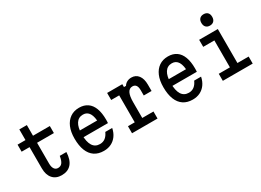

<svg xmlns="http://www.w3.org/2000/svg" viewBox="-27 -1635 3304 2432"><g transform="rotate(-30 1625.0 -418.5)"><path d="M305 -756V-600H551V-497H305V-193Q305 -142 324 -114.5Q343 -87 377 -87Q417 -87 439 -116.5Q461 -146 471 -210H568Q564 -99 514 -41.5Q464 16 373 16Q289 16 242 -37.5Q195 -91 195 -187V-497H79V-600H195V-756Z M822 -361H1145L1107 -313Q1107 -414 1076.5 -465Q1046 -516 986 -516Q919 -516 884 -461.5Q849 -407 849 -305Q849 -195 884 -139.5Q919 -84 989 -84Q1034 -84 1067 -109Q1100 -134 1122 -184H1223Q1210 -120 1177.5 -75.5Q1145 -31 1097.5 -7.5Q1050 16 989 16Q909 16 854 -21Q799 -58 770.5 -129.5Q742 -201 742 -305Q742 -403 771.5 -472Q801 -541 855.5 -578.5Q910 -616 986 -616Q1058 -616 1108 -581.5Q1158 -547 1183.5 -479.5Q1209 -412 1209 -314Q1209 -301 1208.5 -288Q1208 -275 1207 -264H822Z M1389 -600H1611V-558H1641Q1657 -585 1685.5 -600.5Q1714 -616 1750 -616Q1815 -616 1852 -567.5Q1889 -519 1889 -433V-340H1775V-417Q1775 -512 1707 -512Q1661 -512 1638.5 -468Q1616 -424 1616 -333V-103H1780V0H1407V-103H1506V-497H1389Z M2122 -361H2445L2407 -313Q2407 -414 2376.5 -465Q2346 -516 2286 -516Q2219 -516 2184 -461.5Q2149 -407 2149 -305Q2149 -195 2184 -139.5Q2219 -84 2289 -84Q2334 -84 2367 -109Q2400 -134 2422 -184H2523Q2510 -120 2477.5 -75.5Q2445 -31 2397.5 -7.5Q2350 16 2289 16Q2209 16 2154 -21Q2099 -58 2070.5 -129.5Q2042 -201 2042 -305Q2042 -403 2071.5 -472Q2101 -541 2155.5 -578.5Q2210 -616 2286 -616Q2358 -616 2408 -581.5Q2458 -547 2483.5 -479.5Q2509 -412 2509 -314Q2509 -301 2508.5 -288Q2508 -275 2507 -264H2122Z M2735 -600H3008V-103H3172V0H2735V-103H2898V-497H2735ZM2945 -687Q2908 -687 2887 -709Q2866 -731 2866 -770Q2866 -810 2887 -831.5Q2908 -853 2945 -853Q2982 -853 3003 -831.5Q3024 -810 3024 -770Q3024 -731 3003 -709Q2982 -687 2945 -687Z"/></g></svg>

Font: Martian Mono SemiCondensed
Style: Regular
Weight: 400
Width: 4
Designer: Roman Shamin
Foundry: Evil Martians
Version: Version 1.000